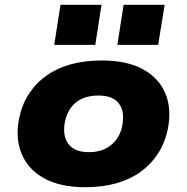

<svg xmlns="http://www.w3.org/2000/svg" viewBox="-20 -769 781 800"><path d="M335 11Q230 11 163 -26.5Q96 -64 69.5 -129.5Q43 -195 60 -277Q72 -335 101.5 -379.5Q131 -424 175 -455Q219 -486 276.5 -501.5Q334 -517 404 -517Q510 -517 576.5 -480Q643 -443 669.5 -378.5Q696 -314 679 -230Q667 -173 637.5 -128Q608 -83 564.5 -52Q521 -21 463.5 -5Q406 11 335 11ZM350 -135Q388 -135 416 -148Q444 -161 463 -185Q482 -209 489 -243Q501 -303 476 -337Q451 -371 390 -371Q353 -371 324.5 -359Q296 -347 277.5 -323Q259 -299 251 -264Q239 -205 264.5 -170Q290 -135 350 -135ZM469 -582 495 -749H666L639 -582ZM206 -582 232 -749H403L377 -582Z"/></svg>

Font: Nunito Sans 7pt SemiExpanded Black
Style: Italic
Weight: 900
Width: 6
Italic angle: -9°
Designer: Vernon Adams
Foundry: Vernon Adams
Version: Version 3.101;gftools[0.9.27]